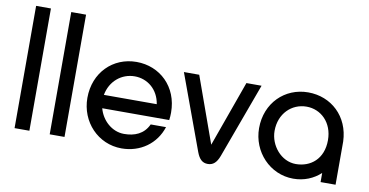

<svg xmlns="http://www.w3.org/2000/svg" viewBox="-71 -899 2113 1098"><g transform="rotate(10 986.0 -350.0)"><path d="M59 0H145V-710H59Z M263 0H349V-710H263Z M925 -243C925 -393 817 -494 681 -494C544 -494 439 -390 439 -243C439 -104 544 8 681 8C790 8 879 -56 911 -156H822C795 -97 742 -76 681 -76C610 -76 551 -131 533 -199H922C924 -213 925 -228 925 -243ZM685 -411C759 -411 823 -360 836 -276H529C544 -358 609 -411 685 -411Z M1046 -484H957L1117 -48C1132 -8 1151 10 1182 10C1213 10 1233 -8 1248 -48L1408 -484H1320L1183 -102Z M1923 -243V-251C1918 -396 1812 -493 1678 -493C1542 -493 1436 -389 1436 -243C1436 -106 1542 8 1678 8C1741 8 1795 -15 1836 -53V0H1923V-205ZM1678 -77C1593 -77 1526 -158 1526 -243C1526 -343 1596 -411 1683 -411C1766 -411 1836 -346 1836 -243C1836 -133 1763 -77 1678 -77Z"/></g></svg>

Font: Radis Sans
Style: Regular
Weight: 400
Designer: Gaël Goy
Foundry: Gaël Goy
Version: 1.0